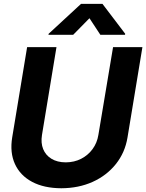

<svg xmlns="http://www.w3.org/2000/svg" viewBox="-20 -974 765 1004"><path d="M504.8 -792 447.8 -878.7 362.6 -792H233.3L234.3 -797.3L403.8 -953.9H515.7L634.7 -797.3L633.7 -792ZM571.2 -727.5H724.7L646.8 -255.5Q633.7 -175.8 585.8 -116Q538 -56.2 464.6 -23Q391.1 10.1 300.7 10.4Q210.3 10.1 148 -23Q85.7 -56.2 58.3 -116Q30.8 -175.8 43.8 -255.5L121.8 -727.5H275.3L199.5 -268.2Q192.8 -226.7 205.7 -194.5Q218.7 -162.3 249 -143.8Q279.3 -125.2 323.7 -125Q368.7 -125.2 404.6 -143.8Q440.5 -162.3 464.1 -194.5Q487.7 -226.7 494.4 -268.2Z"/></svg>

Font: Inter Tight
Style: Italic
Weight: 400
Italic angle: -9.39999°
Designer: Rasmus Andersson
Foundry: rsms
Version: Version 3.002